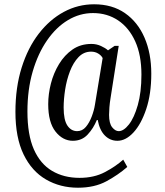

<svg xmlns="http://www.w3.org/2000/svg" viewBox="-20 -734 768 896"><path d="M344 142Q261 142 194.5 103.5Q128 65 90 -13.5Q52 -92 52 -212Q52 -326 81 -418.5Q110 -511 161 -577Q212 -643 278 -678.5Q344 -714 419 -714Q504 -714 563.5 -672.5Q623 -631 654.5 -558Q686 -485 686 -390Q686 -296 662.5 -225.5Q639 -155 603 -116Q567 -77 528 -77Q494 -77 469.5 -101.5Q445 -126 436 -174H432Q416 -135 389 -106Q362 -77 320 -77Q273 -77 239 -120Q205 -163 205 -248Q205 -295 217.5 -344Q230 -393 255.5 -435Q281 -477 318.5 -503Q356 -529 407 -529Q430 -529 451 -519.5Q472 -510 484 -499L515 -520H534L496 -277Q492 -253 490.5 -232.5Q489 -212 489 -198Q489 -158 503.5 -140Q518 -122 534 -122Q557 -122 581.5 -153Q606 -184 623 -243.5Q640 -303 640 -386Q640 -477 611 -541Q582 -605 531 -639Q480 -673 414 -673Q352 -673 297 -640Q242 -607 199.5 -545.5Q157 -484 132.5 -400Q108 -316 108 -214Q108 -105 138 -37Q168 31 223 63.5Q278 96 351 96Q419 96 470 69Q521 42 555 11L574 45Q532 82 476.5 112Q421 142 344 142ZM340 -122Q364 -122 380.5 -141.5Q397 -161 408 -190Q419 -219 423 -245L459 -463Q453 -475 438.5 -484Q424 -493 405 -493Q371 -493 346.5 -467.5Q322 -442 306.5 -401.5Q291 -361 284 -316Q277 -271 277 -232Q277 -174 294.5 -148Q312 -122 340 -122Z"/></svg>

Font: Noto Serif Tamil ExtraCondensed
Style: Regular
Weight: 400
Width: 2
Designer: Indian Type Foundry, Tom Grace, and the Monotype Design Team
Foundry: Monotype Imaging Inc.
Version: Version 2.004; ttfautohint (v1.8.4.7-5d5b)